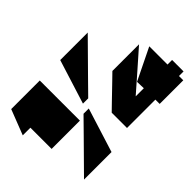

<svg xmlns="http://www.w3.org/2000/svg" viewBox="-122 -1085 1421 1421"><g transform="rotate(-45 588.5 -375.0)"><path d="M79 -330Q79 -358 79 -385.5Q79 -413 79 -440.5Q79 -468 79 -495.5Q79 -523 79 -551Q79 -552 79 -552Q79 -552 79 -552Q60 -552 39 -552Q18 -552 -1 -552L76 -750H375Q375 -725 375 -699.5Q375 -674 375 -648Q375 -595 375 -542Q375 -489 375 -436Q375 -383 375 -330ZM480 -403Q507 -490 534.5 -576.5Q562 -663 589 -750H877Q820 -692 763 -634.5Q706 -577 649 -519Q592 -461 535 -403ZM88 0Q145 -58 202 -115.5Q259 -173 316 -231Q373 -289 430 -347H485Q458 -260 430.5 -173.5Q403 -87 376 0ZM1175 -165V-45H1128Q1127 -45 1127 -45Q1127 -45 1127 -45V0H880V-45Q880 -45 880 -45Q880 -45 879 -45H583V-205Q611 -232 638.5 -259Q666 -286 694 -312.5Q722 -339 749.5 -366Q777 -393 805 -420H1084Q1012 -357 940 -293Q868 -229 795 -166Q795 -166 795 -165.5Q795 -165 795.5 -165Q796 -165 796 -165H877Q879 -165 879 -165Q879 -165 879 -166Q879 -182 878 -200Q877 -218 877 -234L1127 -356Q1127 -308 1127 -261.5Q1127 -215 1127 -166Q1127 -165 1127 -165Q1127 -165 1128 -165Z"/></g></svg>

Font: Climate Crisis
Style: Regular
Weight: 400
Version: Version 1.003